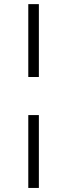

<svg xmlns="http://www.w3.org/2000/svg" viewBox="-20 -780 328 938"><path d="M118.2 -403.8V-759.8H169.9V-403.8ZM118.2 138.2V-217.8H169.9V138.2Z"/></svg>

Font: Anuphan Light
Style: Regular
Weight: 300
Designer: Mike Abbink, Paul van der Laan, Pieter van Rosmalen, Mint Tantisuwanna
Foundry: Bold Monday; Cadson Demak
Version: Version 3.002;hotconv 1.0.109;makeotfexe 2.5.65596